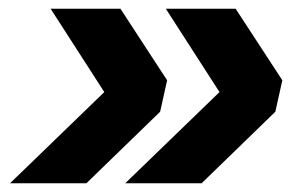

<svg xmlns="http://www.w3.org/2000/svg" viewBox="-20 -496 702 440"><path d="M267 -76 483 -285 360 -476H520L627 -312L611 -240L442 -76ZM3 -76 219 -285 96 -476H256L363 -312L347 -240L178 -76Z"/></svg>

Font: Geist
Style: Bold Italic
Weight: 700
Italic angle: -12°
Designer: Basement.studio, Andrés Briganti, Mateo Zaragoza
Foundry: Basement.studio, Vercel, Andrés Briganti, Guido Ferreyra, Mateo Zaragoza
Version: Version 1.500; ttfautohint (v1.8.4.7-5d5b)